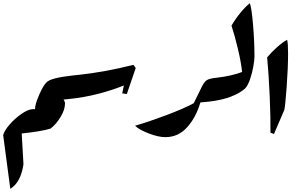

<svg xmlns="http://www.w3.org/2000/svg" viewBox="-25 -845 1877 1211"><path d="M478 -356 435 -239 414 -221 385 -218 376 -217Q385 -204 385 -192Q385 -154 357.5 -108Q330 -62 294 -34Q241 -17 112 -3L123 191Q106 306 40 346L-5 7Q3 -22 35.5 -59.5Q68 -97 108 -125Q148 -153 176 -156Q182 -157 196 -157V-159Q196 -187 222 -247Q248 -307 269 -326Q295 -354 434 -369L472 -373Z M472 -373Q633 -390 817 -436L831 -416L775 -252L746 -256L756 -306Q683 -276 593.5 -253Q504 -230 414 -221Z M1356 -339 1313 -222 1292 -204 1239 -199Q1212 -106 1156 -43Q1100 20 1018 20Q974 20 913 -3.5Q852 -27 827 -52Q919 -79 1026.5 -119.5Q1134 -160 1197 -194L1248 -298Q1263 -328 1278 -338.5Q1293 -349 1328 -353L1350 -356Z M1580 -488Q1580 -467 1573 -426.5Q1566 -386 1552.5 -346Q1539 -306 1520 -286Q1485 -255 1426 -233.5Q1367 -212 1292 -204L1350 -356Q1388 -360 1429.5 -369.5Q1471 -379 1502 -391Q1496 -450 1476 -535Q1456 -620 1435 -683Q1459 -725 1491 -764Q1523 -803 1551 -825Q1562 -795 1571 -689.5Q1580 -584 1580 -488Z M1681 -8Q1682 -104 1676 -240.5Q1670 -377 1660 -483Q1688 -517 1723 -548Q1758 -579 1786 -594Q1792 -572 1792 -507Q1792 -418 1783 -295.5Q1774 -173 1768 -151L1703 0Z"/></svg>

Font: Rakkas
Style: Regular
Weight: 400
Designer: Zeynep Akay
Foundry: Zeynep Akay
Version: Version 2.000